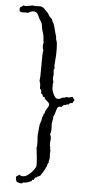

<svg xmlns="http://www.w3.org/2000/svg" viewBox="-61 -814 423 933"><g transform="rotate(5 150.5 -348.0)"><path d="M271.5 -350.6 292 -355.5Q294.9 -349.6 298.3 -346.2Q301.8 -342.8 302.7 -337.9Q296.9 -335.9 296.4 -330.6Q295.9 -325.2 288.1 -325.2Q280.3 -325.2 275.4 -316.4L271.5 -317.4Q266.6 -317.4 263.2 -314.5Q259.8 -311.5 253.9 -313.5Q251 -310.5 248 -308.6Q245.1 -306.6 244.1 -302.7H236.3Q225.6 -302.7 221.7 -293.9Q217.8 -285.2 214.4 -271Q210.9 -256.8 206.1 -251L207 -246.1L202.1 -218.8L203.1 -188.5Q203.1 -172.9 198.2 -165Q206.1 -151.4 203.1 -134.8Q200.2 -118.2 204.1 -102.5L206.1 -98.6Q206.1 -97.7 205.1 -97.7Q204.1 -97.7 204.1 -95.7L207 -87.9L206.1 -69.3L207 -50.8Q207 -44.9 204.6 -39.1Q202.1 -33.2 204.1 -27.3Q199.2 -24.4 199.2 -19.5Q197.3 -3.9 168.9 39.1Q165 41 162.1 43Q159.2 44.9 155.8 45.4Q152.3 45.9 152.3 47.4Q152.3 48.8 150.4 50.3Q148.4 51.8 146 50.8Q143.6 49.8 142.6 54.7Q138.7 64.5 136.2 63Q133.8 61.5 131.3 63.5Q128.9 65.4 129.4 66.9Q129.9 68.4 128.9 70.3Q127 71.3 123 71.3Q108.4 79.1 97.7 79.1Q86.9 79.1 85.9 82Q85 85 78.1 85Q71.3 85 56.6 79.1Q54.7 74.2 53.2 70.8Q51.8 67.4 51.8 59.6Q51.8 51.8 56.2 50.8Q60.5 49.8 65.4 44.9L67.4 43.9Q71.3 43.9 72.3 46.9Q73.2 49.8 85.4 49.8Q97.7 49.8 112.8 37.6Q127.9 25.4 137.2 11.7Q146.5 -2 146.5 -8.8L144.5 -43L138.7 -93.8L140.6 -105.5V-125L138.7 -153.3L142.6 -194.3Q142.6 -207 147.5 -218.8Q152.3 -230.5 152.3 -237.8Q152.3 -245.1 155.8 -249Q159.2 -252.9 158.2 -260.7Q163.1 -261.7 164.1 -268.1Q165 -274.4 167 -278.8Q168.9 -283.2 175.3 -292.5Q181.6 -301.8 181.6 -308.1Q181.6 -314.5 169.9 -324.2Q158.2 -334 158.2 -335.9Q158.2 -342.8 152.3 -342.8Q150.4 -342.8 148.4 -344.7Q146.5 -346.7 146.5 -348.6Q146.5 -350.6 145 -353Q143.6 -355.5 141.6 -356.4Q139.6 -357.4 138.2 -359.4Q136.7 -361.3 137.7 -365.2Q138.7 -369.1 136.7 -373.5Q134.8 -377.9 132.8 -378.9Q129.9 -380.9 129.9 -384.8V-397.5Q129.9 -406.2 127.4 -411.1Q125 -416 125 -420.9L127 -443.4V-463.9L127.9 -549.8Q127.9 -558.6 130.9 -568.4Q126 -575.2 126 -586.9Q126 -598.6 128.9 -608.4Q126 -612.3 126 -625.5Q126 -638.7 120.6 -653.8Q115.2 -668.9 113.8 -682.6Q112.3 -696.3 108.4 -703.1Q104.5 -710 103 -711.9Q101.6 -713.9 98.1 -720.2Q94.7 -726.6 88.4 -739.7Q82 -752.9 67.4 -752.9Q52.7 -752.9 40 -743.2Q32.2 -745.1 20.5 -743.7Q8.8 -742.2 0 -747.1Q-2 -752.9 -2 -760.3Q-2 -767.6 4.9 -770Q11.7 -772.5 12.7 -777.3Q22.5 -775.4 27.3 -775.4L60.5 -781.2L71.3 -779.3L96.7 -780.3Q107.4 -780.3 118.2 -769.5L135.7 -752Q138.7 -748 142.6 -740.7Q146.5 -733.4 151.9 -729.5Q157.2 -725.6 159.2 -722.2Q161.1 -718.8 161.1 -715.8Q161.1 -712.9 165.5 -707.5Q169.9 -702.1 177.2 -672.9Q184.6 -643.6 186.5 -640.6Q186.5 -626 189.5 -621.1Q194.3 -610.4 194.3 -584V-555.7L190.4 -499L192.4 -487.3L188.5 -477.5L190.4 -457L188.5 -436.5L192.4 -418L190.4 -410.2V-392.6Q190.4 -377 199.2 -359.9Q208 -342.8 214.8 -340.8L222.7 -339.8Q231.4 -339.8 236.3 -344.2Q241.2 -348.6 252.9 -348.6H254.9L259.8 -352.5Q263.7 -352.5 263.7 -350.6Q266.6 -350.6 267.6 -352.5Q269.5 -352.5 269.5 -351.6Q269.5 -350.6 271.5 -350.6Z"/></g></svg>

Font: Mountains of Christmas
Style: Regular
Weight: 400
Designer: Crystal Kluge
Foundry: Font Diner, Inc DBA Tart Workshop
Version: Version 1.003